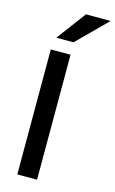

<svg xmlns="http://www.w3.org/2000/svg" viewBox="-141 -1001 633 1055"><g transform="rotate(15 175.5 -473.5)"><path d="M85.9 -781.2 210 -947.3H350.6L183.6 -781.2ZM73.2 0V-710.9H185.5V0Z"/></g></svg>

Font: Ride Light
Style: Bold
Weight: 600
Version: Version 3.000